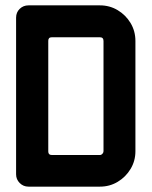

<svg xmlns="http://www.w3.org/2000/svg" viewBox="-20 -696 566 716"><path d="M485 -132Q485 -96 467 -66Q449 -36 419 -18Q389 0 353 0H86Q67 0 53.5 -13.5Q40 -27 40 -46V-630Q40 -650 53.5 -663Q67 -676 86 -676H353Q389 -676 419 -658Q449 -640 467 -610Q485 -580 485 -543ZM366 -132V-543Q366 -557 353 -557H173Q160 -557 160 -544V-131Q160 -118 173 -118H353Q358 -118 362 -122.5Q366 -127 366 -132Z"/></svg>

Font: Monomaniac One
Style: Regular
Weight: 400
Version: Version 1.000; ttfautohint (v1.8.3)